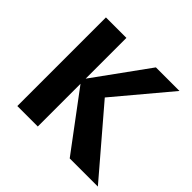

<svg xmlns="http://www.w3.org/2000/svg" viewBox="-160 -833 1008 1008"><g transform="rotate(45 343.5 -329.0)"><path d="M478 0 227 -336 460 -658H635L348 -316L355 -388L687 0ZM89 0V-658H241V0Z"/></g></svg>

Font: Ysabeau Infant ExtraBold
Style: Regular
Weight: 800
Designer: Christian Thalmann (Catharsis Fonts)
Version: Version 2.001;gftools[0.9.30]; featfreeze: ss01,ss02,lnum